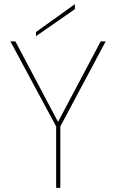

<svg xmlns="http://www.w3.org/2000/svg" viewBox="-20 -903 558 923"><path d="M250 -295 30 -704H54L259 -317L464 -704H488L270 -295V0H250ZM153 -749 340 -883V-859L153 -729Z"/></svg>

Font: Poppins Thin
Style: Regular
Weight: 250
Designer: Ninad Kale (Devanagari), Jonny Pinhorn (Latin)
Foundry: Indian Type Foundry
Version: Version 3.200;PS 1.000;hotconv 16.6.54;makeotf.lib2.5.65590